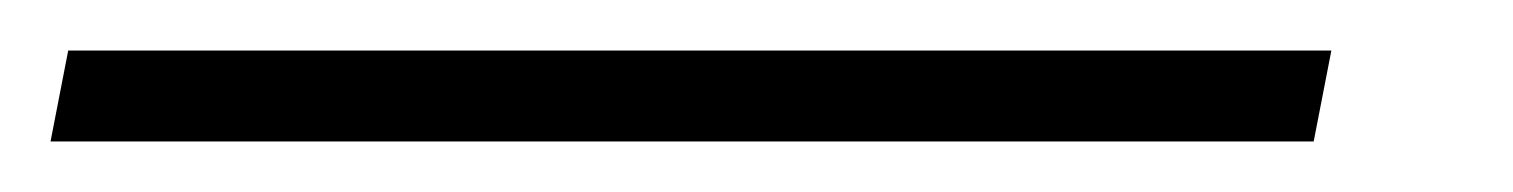

<svg xmlns="http://www.w3.org/2000/svg" viewBox="-79 -20 599 76"><path d="M-52 0H448L441 36H-59Z"/></svg>

Font: Idrija
Style: Italic
Weight: 300
Italic angle: -11.3°
Designer: Julieta Ulanovsky
Foundry: Julieta Ulanovsky
Version: Version 7.200